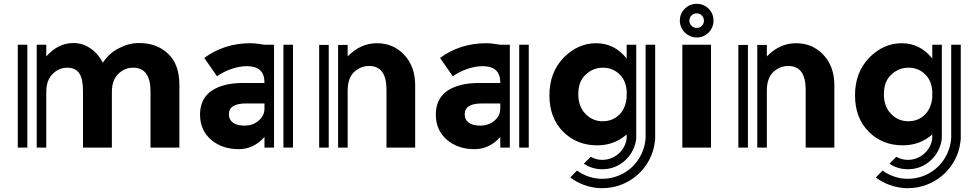

<svg xmlns="http://www.w3.org/2000/svg" viewBox="-20 -772 5115 1004"><path d="M860 -490Q918 -435 918 -327V0H767V-294Q767 -418 676 -418Q631 -418 598 -385Q565 -353 565 -290V0H414V-294Q414 -359 395 -388Q375 -418 332 -418Q288 -418 255 -385Q222 -353 222 -290V0H172V-538H222V-477Q284 -547 364 -547Q414 -547 456 -517Q477 -502 492 -483.5Q507 -465 518 -444Q550 -494 602 -520Q654 -547 707 -547Q801 -547 860 -490ZM73 -538H123V0H73Z M1512 -538V0H1462V-538ZM1364 -538H1413V0H1363V-56Q1307 8 1228 8Q1142 8 1084 -41Q1026 -91 1026 -173Q1026 -255 1086 -297Q1147 -338 1250 -338H1363V-341Q1363 -426 1271 -426Q1232 -426 1189 -411Q1146 -396 1115 -373L1048 -469Q1153 -546 1290 -546Q1300 -546 1313 -545Q1326 -544 1337 -542Q1350 -540 1363 -538ZM1363 -231H1267Q1177 -231 1177 -175Q1177 -146 1199 -130Q1220 -115 1260 -115Q1300 -115 1330 -139Q1346 -152 1354.5 -168Q1363 -184 1363 -205Z M2093 -486Q2151 -425 2151 -326V0H2001V-303Q2001 -427 1910 -427Q1866 -427 1831 -395Q1798 -362 1798 -299V0H1748V-537H1798V-477Q1865 -546 1951 -546Q2036 -546 2093 -486ZM1649 -537H1699V0H1649Z M2745 -538V0H2695V-538ZM2597 -538H2646V0H2596V-56Q2540 8 2461 8Q2375 8 2317 -41Q2259 -91 2259 -173Q2259 -255 2319 -297Q2380 -338 2483 -338H2596V-341Q2596 -426 2504 -426Q2465 -426 2422 -411Q2379 -396 2348 -373L2281 -469Q2386 -546 2523 -546Q2533 -546 2546 -545Q2559 -544 2570 -542Q2583 -540 2596 -538ZM2596 -231H2500Q2410 -231 2410 -175Q2410 -146 2432 -130Q2453 -115 2493 -115Q2533 -115 2563 -139Q2579 -152 2587.5 -168Q2596 -184 2596 -205Z M3257 -69Q3192 -12 3103 -12Q2996 -12 2925 -83Q2853 -155 2853 -274Q2853 -393 2927 -470Q3002 -546 3097 -546Q3193 -546 3256 -467L3257 -465V-538H3307V-50Q3306 -37 3303 -24.5Q3300 -12 3295 0Q3275 50 3230.5 81.5Q3186 113 3129 113Q3076 113 3033 84L3044 73L3069 48Q3098 64 3129 64Q3154 64 3176.5 55Q3199 46 3216 30.5Q3233 15 3244 -6Q3255 -27 3257 -51ZM3041 -177Q3078 -138 3132 -138Q3186 -138 3222 -176Q3252 -209 3257 -262V-298Q3252 -351 3222 -381Q3186 -418 3133 -418Q3080 -418 3042 -381Q3004 -346 3004 -280Q3004 -215 3041 -177ZM3406 -538V-46Q3405 -38 3404.5 -31.5Q3404 -25 3402 -17Q3401 -12 3400.5 -8Q3400 -4 3399 0Q3383 66 3339 116.5Q3295 167 3233 192Q3184 212 3129 212H3120Q3075 210 3035 195.5Q2995 181 2962 156L2997 120Q3025 140 3058.5 151.5Q3092 163 3129 163Q3174 163 3214.5 146.5Q3255 130 3285.5 101Q3316 72 3334.5 33Q3353 -6 3356 -50V-538Z M3548 -538H3698V0H3548ZM3623 -576Q3605 -576 3589 -583Q3573 -590 3561 -602Q3549 -614 3542 -630Q3535 -646 3535 -664Q3535 -701 3561 -726.5Q3587 -752 3623 -752Q3660 -752 3685.5 -726.5Q3711 -701 3711 -664Q3711 -628 3685.5 -602Q3660 -576 3623 -576ZM3623 -702Q3607 -702 3596 -691Q3585 -680 3585 -664Q3585 -648 3596 -637Q3607 -626 3623 -626Q3639 -626 3650 -637Q3661 -648 3661 -664Q3661 -680 3650 -691Q3639 -702 3623 -702Z M4285 -486Q4343 -425 4343 -326V0H4193V-303Q4193 -427 4102 -427Q4058 -427 4023 -395Q3990 -362 3990 -299V0H3940V-537H3990V-477Q4057 -546 4143 -546Q4228 -546 4285 -486ZM3841 -537H3891V0H3841Z M4855 -69Q4790 -12 4701 -12Q4594 -12 4523 -83Q4451 -155 4451 -274Q4451 -393 4525 -470Q4600 -546 4695 -546Q4791 -546 4854 -467L4855 -465V-538H4905V-50Q4904 -37 4901 -24.5Q4898 -12 4893 0Q4873 50 4828.5 81.5Q4784 113 4727 113Q4674 113 4631 84L4642 73L4667 48Q4696 64 4727 64Q4752 64 4774.5 55Q4797 46 4814 30.5Q4831 15 4842 -6Q4853 -27 4855 -51ZM4639 -177Q4676 -138 4730 -138Q4784 -138 4820 -176Q4850 -209 4855 -262V-298Q4850 -351 4820 -381Q4784 -418 4731 -418Q4678 -418 4640 -381Q4602 -346 4602 -280Q4602 -215 4639 -177ZM5004 -538V-46Q5003 -38 5002.5 -31.5Q5002 -25 5000 -17Q4999 -12 4998.5 -8Q4998 -4 4997 0Q4981 66 4937 116.5Q4893 167 4831 192Q4782 212 4727 212H4718Q4673 210 4633 195.5Q4593 181 4560 156L4595 120Q4623 140 4656.5 151.5Q4690 163 4727 163Q4772 163 4812.5 146.5Q4853 130 4883.5 101Q4914 72 4932.5 33Q4951 -6 4954 -50V-538Z"/></svg>

Font: Balans
Style: Regular
Weight: 400
Designer: Thomas Breure
Foundry: Thomas Breure
Version: Version 2.001